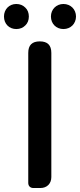

<svg xmlns="http://www.w3.org/2000/svg" viewBox="-45 -945 402 965"><path d="M213 -368V-679C213 -718 194 -737 155 -737C116 -737 97 -718 97 -679V-26C97 -10 107 0 123 0H155H158C191 0 213 -22 213 -55ZM82 -907C71 -918 56 -925 37 -925C1 -925 -25 -898 -25 -862C-25 -825 1 -799 37 -799C56 -799 71 -806 82 -817C94 -828 100 -844 100 -862C100 -880 94 -896 82 -907ZM319 -907C308 -918 292 -925 274 -925C238 -925 211 -898 211 -862C211 -825 238 -799 274 -799C292 -799 308 -806 319 -817C330 -828 337 -844 337 -862C337 -880 330 -896 319 -907Z"/></svg>

Font: GenSenRounded2 TW M
Style: Regular
Weight: 500
Version: Version 2.100;PS 2.1;hotconv 16.6.51;makeotf.lib2.5.65220 DE